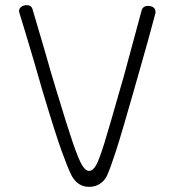

<svg xmlns="http://www.w3.org/2000/svg" viewBox="-20 -728 679 747"><path d="M259 -44Q245 -71 220 -140Q195 -209 145 -376L110 -497Q69 -635 56 -676Q54 -684 54 -685Q54 -695 63 -701.5Q72 -708 84 -708Q101 -708 106 -694L154 -531Q182 -432 197 -384Q241 -238 263.5 -172.5Q286 -107 299.5 -85Q313 -63 327 -63Q342 -64 354 -85.5Q366 -107 385.5 -169.5Q405 -232 448 -384L460 -425Q521 -649 532 -691Q538 -705 556 -705Q569 -705 577 -699Q585 -693 585 -682Q585 -677 584 -674Q556 -568 523 -454L502 -380Q454 -211 431.5 -141.5Q409 -72 396 -44Q386 -24 368 -12.5Q350 -1 327 -1Q283 -1 259 -44Z"/></svg>

Font: Mali Light
Style: Regular
Weight: 300
Designer: Kitiyaporn Chalermlarp | Katatrad Aksorn Co.,Ltd.
Foundry: Cadson Demak Co.,Ltd.
Version: Version 1.000; ttfautohint (v1.6)